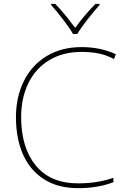

<svg xmlns="http://www.w3.org/2000/svg" viewBox="-20 -969 654 999"><path d="M90 -360Q90 -201 166 -108Q242 -15 386 -15Q488 -15 570 -44V-21Q490 10 386 10Q282 10 209.5 -36Q137 -82 100 -165Q63 -248 63 -360Q63 -464 104 -547Q145 -630 222.5 -677Q300 -724 405 -724Q502 -724 583 -687L573 -662Q533 -683 492 -691Q451 -699 405 -699Q307 -699 235.5 -655.5Q164 -612 127 -535Q90 -458 90 -360ZM498 -943Q468 -910 433.5 -865.5Q399 -821 382 -792H360Q343 -822 309 -866.5Q275 -911 246 -943V-949H267Q312 -904 371 -824Q424 -896 477 -949H498Z"/></svg>

Font: Noto Sans UI Thin
Style: Regular
Weight: 250
Designer: Monotype Design Team
Foundry: Monotype Imaging Inc.
Version: Version 1.001